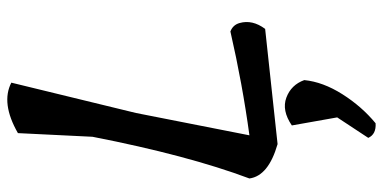

<svg xmlns="http://www.w3.org/2000/svg" viewBox="-281 -498 1047 525"><g transform="rotate(-90 242.5 -235.5)"><path d="M141 -710Q223 -757 279 -728L196 -387L135 -77Q275 -96 419 -129Q437 -122 442 -104Q452 -69 426 -34L111 0Q24 -25 17 -77Q80 -245 131 -506ZM168 268Q138 270 128 248L184 163L162 39Q203 11 238 24Q273 37 286 73Q281 124 247.5 177Q214 230 168 268Z"/></g></svg>

Font: Tillana Medium
Style: Regular
Weight: 500
Designer: Lipi Raval (Devanagari, Latin), Jonny Pinhorn (Latin)
Foundry: Indian Type Foundry
Version: Version 2.003;PS 1.0;hotconv 1.0.79;makeotf.lib2.5.61930; tt